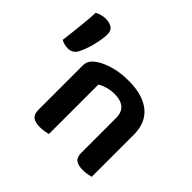

<svg xmlns="http://www.w3.org/2000/svg" viewBox="-153 -809 993 993"><g transform="rotate(45 343.5 -312.0)"><path d="M497 -305Q497 -348 472.5 -368Q448 -388 406 -388Q377 -388 352.5 -381Q328 -374 310 -363V-1Q301 1 286 4Q271 7 252 7Q217 7 200 -6Q183 -19 183 -52V-373Q183 -397 193 -412Q203 -427 224 -441Q253 -461 301 -474.5Q349 -488 407 -488Q510 -488 566.5 -442.5Q623 -397 623 -309V-1Q615 1 599.5 4Q584 7 566 7Q530 7 513.5 -6Q497 -19 497 -52ZM117 -413Q100 -383 66 -383Q39 -383 16 -396Q19 -420 22.5 -448.5Q26 -477 29 -506.5Q32 -536 34.5 -564Q37 -592 38 -616Q50 -622 65.5 -626.5Q81 -631 98 -631Q123 -631 141.5 -619.5Q160 -608 160 -579Q160 -562 156 -538.5Q152 -515 146 -491.5Q140 -468 132 -447Q124 -426 117 -413Z"/></g></svg>

Font: Baloo Thambi 2 SemiBold
Style: Regular
Weight: 600
Designer: Aadarsh Rajan and Ek Type
Foundry: Ek Type
Version: Version 1.640;hotconv 1.0.111;makeotfexe 2.5.65597; ttfautoh